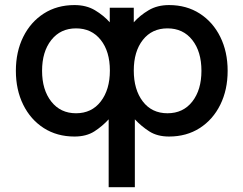

<svg xmlns="http://www.w3.org/2000/svg" viewBox="-20 -539 980 773"><path d="M417.5 214.8V-58.6Q392.1 -30.8 359.9 -10Q327.6 10.7 279.8 10.7Q209.5 10.7 156.2 -23.4Q103 -57.6 73.5 -117.4Q43.9 -177.2 43.9 -253.9Q43.9 -330.6 73.5 -390.4Q103 -450.2 156.2 -484.4Q209.5 -518.6 279.8 -518.6Q327.6 -518.6 362.3 -497.8Q397 -477.1 421.9 -449.2V-507.8H518.6V-449.2Q543.5 -477.1 578.4 -497.8Q613.3 -518.6 660.6 -518.6Q731 -518.6 784.2 -484.4Q837.4 -450.2 866.9 -390.4Q896.5 -330.6 896.5 -253.9Q896.5 -177.2 866.9 -117.4Q837.4 -57.6 784.2 -23.4Q731 10.7 660.6 10.7Q613.3 10.7 581.1 -10Q548.8 -30.8 522.9 -58.6V214.8ZM422.4 -254.9Q422.4 -332 385.5 -378.4Q348.6 -424.8 286.1 -424.8Q223.6 -424.8 186.5 -377.9Q149.4 -331.1 149.4 -253.9Q149.4 -177.2 186.5 -130.1Q223.6 -83 286.1 -83Q349.1 -83 385.7 -130.6Q422.4 -178.2 422.4 -254.9ZM518.6 -254.9Q518.6 -178.2 554.9 -130.6Q591.3 -83 654.3 -83Q717.3 -83 754.2 -130.1Q791 -177.2 791 -253.9Q791 -331.1 754.2 -377.9Q717.3 -424.8 654.3 -424.8Q591.8 -424.8 555.2 -378.4Q518.6 -332 518.6 -254.9Z"/></svg>

Font: Giphurs Medium
Style: Regular
Weight: 500
Version: Version 0.920; ttfautohint (v1.8.4.7-5d5b)